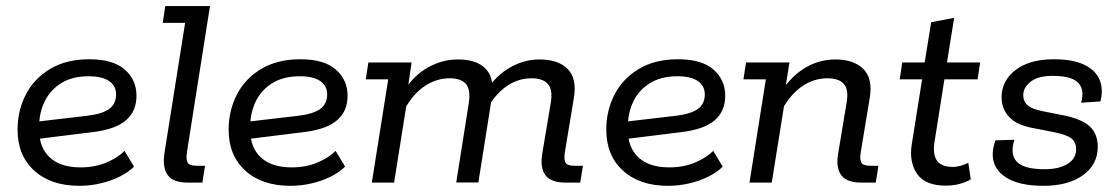

<svg xmlns="http://www.w3.org/2000/svg" viewBox="-20 -603 3691 634"><path d="M242 10.6Q148.4 10.6 93.2 -39.4Q38 -89.5 38 -174.6Q38 -238.3 65.4 -291.1Q92.7 -343.9 145.9 -375.6Q199.1 -407.3 275.3 -407.3Q353.3 -407.3 392 -373.3Q430.7 -339.3 430.7 -286.9Q430.7 -236.1 396.5 -206.3Q362.4 -176.5 290.3 -167.3L82.6 -141.5L82.2 -199L263 -220.1Q315.8 -225.9 339.6 -242.6Q363.3 -259.4 363.3 -291.2Q363.3 -319.9 340.1 -335.6Q316.8 -351.2 272.9 -351.2Q219.1 -351.2 182.5 -328.6Q145.9 -305.9 127.6 -268.3Q109.3 -230.7 109.3 -185.5V-174.2Q109.3 -115.5 144.6 -82.9Q180 -50.3 245.8 -50.3Q293.3 -50.3 331.3 -66.3Q369.2 -82.3 391.2 -104.8L422.5 -52.7Q403.1 -33.6 374.5 -19.5Q345.8 -5.4 311.8 2.6Q277.8 10.6 242 10.6Z M600.4 0Q551.6 0 533.6 -25.1Q515.6 -50.2 523.4 -100.1L591.3 -527.4H517.3L525.8 -583H673.4L597.7 -103.3Q593.7 -78.4 599.1 -67Q604.5 -55.6 629.6 -55.6H657.1L648.2 0Z M939 10.6Q845.4 10.6 790.2 -39.4Q735 -89.5 735 -174.6Q735 -238.3 762.4 -291.1Q789.7 -343.9 842.9 -375.6Q896.1 -407.3 972.3 -407.3Q1050.3 -407.3 1089 -373.3Q1127.7 -339.3 1127.7 -286.9Q1127.7 -236.1 1093.5 -206.3Q1059.4 -176.5 987.3 -167.3L779.6 -141.5L779.2 -199L960 -220.1Q1012.8 -225.9 1036.6 -242.6Q1060.3 -259.4 1060.3 -291.2Q1060.3 -319.9 1037.1 -335.6Q1013.8 -351.2 969.9 -351.2Q916.1 -351.2 879.5 -328.6Q842.9 -305.9 824.6 -268.3Q806.3 -230.7 806.3 -185.5V-174.2Q806.3 -115.5 841.6 -82.9Q877 -50.3 942.8 -50.3Q990.3 -50.3 1028.3 -66.3Q1066.2 -82.3 1088.2 -104.8L1119.5 -52.7Q1100.1 -33.6 1071.5 -19.5Q1042.8 -5.4 1008.8 2.6Q974.8 10.6 939 10.6Z M1207.8 0 1261.9 -341H1187.9L1196.4 -396.7H1339.1L1322.9 -285.6L1315.3 -304Q1346.1 -354 1393.3 -380.3Q1440.5 -406.7 1491.3 -406.7Q1547.1 -406.7 1576.3 -382.8Q1605.5 -358.9 1606 -314.6L1585.3 -304Q1618.5 -354 1664.5 -380.3Q1710.5 -406.7 1761.3 -406.7Q1823.8 -406.7 1854.8 -374.9Q1885.8 -343.2 1874.8 -278.6L1845.5 -101.9Q1841.5 -77.6 1846.9 -66.6Q1852.3 -55.6 1877.4 -55.6H1904.9L1896 0H1848.2Q1799.4 0 1781.1 -24.5Q1762.8 -49 1770.6 -95.8L1798.7 -263.3Q1805.9 -306.5 1789.3 -325.5Q1772.8 -344.5 1735 -344.5Q1690 -344.5 1651.2 -317.1Q1612.4 -289.6 1583.9 -235.9L1605 -286.7L1559.6 -0.4H1486.5L1528.1 -263.3Q1534.6 -306.5 1518.7 -325.5Q1502.8 -344.5 1465 -344.5Q1420.6 -344.5 1381.8 -318.3Q1343 -292.1 1315.1 -240.8L1326.4 -283.4L1281.4 0Z M2186 10.6Q2092.4 10.6 2037.2 -39.4Q1982 -89.5 1982 -174.6Q1982 -238.3 2009.4 -291.1Q2036.7 -343.9 2089.9 -375.6Q2143.1 -407.3 2219.3 -407.3Q2297.3 -407.3 2336 -373.3Q2374.7 -339.3 2374.7 -286.9Q2374.7 -236.1 2340.5 -206.3Q2306.4 -176.5 2234.3 -167.3L2026.6 -141.5L2026.2 -199L2207 -220.1Q2259.8 -225.9 2283.6 -242.6Q2307.3 -259.4 2307.3 -291.2Q2307.3 -319.9 2284.1 -335.6Q2260.8 -351.2 2216.9 -351.2Q2163.1 -351.2 2126.5 -328.6Q2089.9 -305.9 2071.6 -268.3Q2053.3 -230.7 2053.3 -185.5V-174.2Q2053.3 -115.5 2088.6 -82.9Q2124 -50.3 2189.8 -50.3Q2237.3 -50.3 2275.3 -66.3Q2313.2 -82.3 2335.2 -104.8L2366.5 -52.7Q2347.1 -33.6 2318.5 -19.5Q2289.8 -5.4 2255.8 2.6Q2221.8 10.6 2186 10.6Z M2454.8 0 2508.9 -341H2434.9L2443.4 -396.7H2586.8L2569.3 -285.6L2562.3 -304Q2595.5 -354 2640.9 -380.3Q2686.3 -406.7 2738.3 -406.7Q2799.5 -406.7 2831.2 -374.9Q2862.8 -343.2 2851.8 -278.6L2822.5 -101.9Q2818.5 -77.6 2823.9 -66.6Q2829.3 -55.6 2854.4 -55.6H2880.7L2871.8 0H2824.6Q2775.8 0 2757.8 -24.5Q2739.8 -49 2747.6 -95.8L2775.7 -264.5Q2782.9 -307.7 2766.3 -326.1Q2749.8 -344.5 2712 -344.5Q2667.6 -344.5 2629.1 -318.3Q2590.6 -292.1 2562.1 -240.8L2574.8 -289.7L2528.4 0Z M3103.3 10Q3034.6 10 3008.1 -29.2Q2981.6 -68.4 2990.6 -125.6L3024.9 -341H2950.9L2959.4 -396.7H3033.4L3054.8 -529.6L3130.6 -544.1L3107 -396.7H3216.5L3208 -341H3098.5L3066.1 -136.2Q3059.3 -93.4 3073.9 -72.6Q3088.4 -51.8 3126.3 -51.8Q3139.5 -51.8 3153.4 -56Q3167.3 -60.2 3177.3 -65.4L3185.6 -10.4Q3167.1 -0.3 3146.4 4.9Q3125.6 10 3103.3 10Z M3425.1 10.6Q3344.8 10.6 3301.4 -17.5Q3258 -45.7 3258 -93Q3258 -104.3 3260.3 -115.3Q3262.5 -126.2 3266.5 -139.4L3329.9 -141.6Q3314 -93.8 3337.6 -69Q3361.2 -44.2 3429.5 -44.2Q3476.5 -44.2 3505 -61.6Q3533.4 -78.9 3533.4 -110.4Q3533.4 -133.5 3517.9 -145.9Q3502.5 -158.3 3457.5 -167.1L3387.3 -180.9Q3336.4 -190.8 3311.9 -217.3Q3287.3 -243.8 3287.3 -281.4Q3287.3 -336.8 3333.8 -372.1Q3380.2 -407.3 3459.9 -407.3Q3537.8 -407.3 3578 -379.1Q3618.2 -351 3618.2 -302.1Q3618.2 -293.3 3617.1 -285.3Q3616 -277.2 3613.6 -268.1L3550.3 -263.8Q3561.8 -308.2 3539.7 -330.3Q3517.5 -352.5 3455.4 -352.5Q3408.4 -352.5 3383.6 -333.5Q3358.8 -314.4 3358.8 -288.6Q3358.8 -268 3373.4 -255.2Q3388.1 -242.5 3423.5 -235.7L3493 -221.9Q3552.7 -209.7 3578.8 -185.3Q3604.8 -161 3604.8 -118.1Q3604.8 -59.7 3556.2 -24.5Q3507.6 10.6 3425.1 10.6Z"/></svg>

Font: Rokkitt SemiBold
Style: Italic
Weight: 600
Italic angle: -9°
Designer: Vernon Adams
Foundry: Vernon Adams
Version: Version 3.103